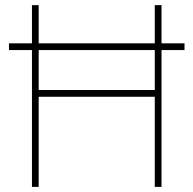

<svg xmlns="http://www.w3.org/2000/svg" viewBox="-20 -731 756 751"><path d="M15.1 -535.2V-561.5H701.7V-535.2ZM596.7 -352.5H118.2V-378.9H596.7ZM131.3 0H105V-710.9H131.3ZM611.8 0H585.4V-710.9H611.8Z"/></svg>

Font: Heebo Thin
Style: Regular
Weight: 250
Designer: Oded Ezer
Foundry: Ezer Type House
Version: Version 3.100